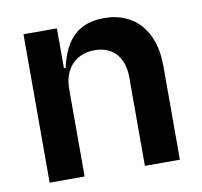

<svg xmlns="http://www.w3.org/2000/svg" viewBox="-67 -624 732 695"><g transform="rotate(-10 299.5 -276.5)"><path d="M189.6 -319.6C188.9 -398.4 236.5 -443.9 304.7 -443.9C370.7 -443.9 410.5 -400.2 411.2 -327.4V0H539.8V-347.3C539.1 -478 467 -552.6 358.7 -552.6C269.5 -552.6 214.1 -507.8 190.3 -399.1H183.9V-545.5H61.1V0H189.6Z"/></g></svg>

Font: Riot Sans 2.0
Style: Bold
Weight: 600
Designer: Rasmus Andersson
Foundry: rsms
Version: Version 3.006;hotconv 1.0.109;makeotfexe 2.5.65596